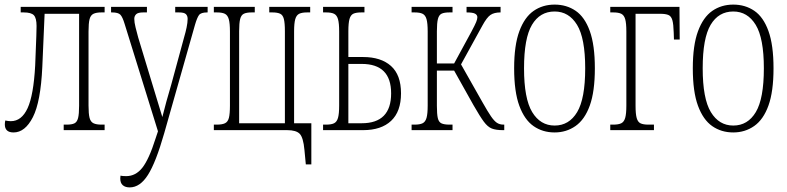

<svg xmlns="http://www.w3.org/2000/svg" viewBox="-20 -566 3423 835"><path d="M39 10Q1 10 1 -25Q1 -29 1.5 -33.5Q2 -38 3 -42Q16 -39 27 -39Q74 -39 100 -95.5Q126 -152 133 -281Q134 -311 135.5 -345.5Q137 -380 138 -409.5Q139 -439 139 -453Q139 -487 127.5 -499.5Q116 -512 83 -512H70V-536H435V-512H421Q399 -512 386.5 -506Q374 -500 369.5 -482.5Q365 -465 365 -429V-107Q365 -71 369.5 -53.5Q374 -36 386.5 -30Q399 -24 421 -24H435V0H257V-24H270Q292 -24 303.5 -29.5Q315 -35 319.5 -52.5Q324 -70 324 -106V-506H174L164 -275Q157 -123 123 -56.5Q89 10 39 10Z M544 249Q525 249 514 239.5Q503 230 503 210Q503 203 504 198Q509 199 515 199.5Q521 200 529 200Q570 200 599 163.5Q628 127 657 35L667 5L522 -462Q513 -492 503.5 -502Q494 -512 467 -512H463V-536H619V-512H603Q580 -512 572 -504Q564 -496 564 -484Q564 -469 569.5 -447Q575 -425 581 -403L641 -205Q654 -162 665 -126Q676 -90 686 -57Q694 -89 703.5 -124Q713 -159 725 -199L781 -405Q787 -425 791.5 -446.5Q796 -468 796 -484Q796 -497 788.5 -504.5Q781 -512 758 -512H742V-536H883V-512H881Q854 -512 845.5 -500.5Q837 -489 828 -458L694 14Q658 140 623.5 194.5Q589 249 544 249Z M1310 149 1304 86Q1299 32 1283.5 16Q1268 0 1229 0H910V-24H923Q946 -24 958.5 -30Q971 -36 975.5 -53.5Q980 -71 980 -107V-429Q980 -465 975 -482.5Q970 -500 958 -506Q946 -512 923 -512H910V-536H1088V-512H1075Q1053 -512 1041 -506.5Q1029 -501 1024.5 -483.5Q1020 -466 1020 -430V-30H1219V-430Q1219 -466 1214.5 -483.5Q1210 -501 1198 -506.5Q1186 -512 1164 -512H1151V-536H1329V-512H1316Q1293 -512 1281 -506Q1269 -500 1264 -482.5Q1259 -465 1259 -429V-30H1334V149Z M1385 0V-24H1398Q1421 -24 1433 -30Q1445 -36 1450 -53.5Q1455 -71 1455 -107V-429Q1455 -465 1450 -482.5Q1445 -500 1433 -506Q1421 -512 1398 -512H1385V-536H1565V-512H1552Q1529 -512 1517 -506.5Q1505 -501 1500 -483.5Q1495 -466 1495 -430V-318H1559Q1637 -318 1680.5 -279Q1724 -240 1724 -160Q1724 -81 1681 -40.5Q1638 0 1559 0ZM1495 -30H1553Q1681 -30 1681 -160Q1681 -288 1553 -288H1495Z M1770 0V-24H1783Q1806 -24 1818 -30Q1830 -36 1835 -53.5Q1840 -71 1840 -107V-429Q1840 -465 1835 -482.5Q1830 -500 1818 -506Q1806 -512 1783 -512H1770V-536H1948V-512H1935Q1912 -512 1900.5 -506.5Q1889 -501 1884.5 -483.5Q1880 -466 1880 -430V-290H1955L2030 -428Q2046 -458 2051 -470.5Q2056 -483 2056 -491Q2056 -501 2046 -506.5Q2036 -512 2009 -512V-536H2157V-512Q2129 -512 2113 -501Q2097 -490 2078 -455L1985 -286L2079 -120Q2101 -81 2115 -60.5Q2129 -40 2141 -32Q2153 -24 2170 -24H2173V0H2167Q2137 0 2119 -7Q2101 -14 2084 -37Q2067 -60 2039 -109L1955 -259H1880V-106Q1880 -70 1884 -52.5Q1888 -35 1900 -29.5Q1912 -24 1935 -24H1948V0Z M2392 10Q2340 10 2300.5 -17.5Q2261 -45 2238.5 -106Q2216 -167 2216 -269Q2216 -369 2238.5 -430Q2261 -491 2300.5 -518.5Q2340 -546 2392 -546Q2444 -546 2483.5 -519Q2523 -492 2545 -431Q2567 -370 2567 -269Q2567 -168 2545 -107Q2523 -46 2483 -18Q2443 10 2392 10ZM2392 -20Q2455 -20 2490 -78.5Q2525 -137 2525 -269Q2525 -400 2489.5 -458Q2454 -516 2392 -516Q2328 -516 2293.5 -458Q2259 -400 2259 -269Q2259 -137 2294.5 -78.5Q2330 -20 2392 -20Z M2634 0V-24H2647Q2670 -24 2682 -30Q2694 -36 2699 -53.5Q2704 -71 2704 -107V-429Q2704 -465 2699 -482.5Q2694 -500 2682 -506Q2670 -512 2647 -512H2634V-536H2935L2936 -394H2911L2910 -424Q2909 -461 2904 -478.5Q2899 -496 2886.5 -501Q2874 -506 2852 -506H2744V-106Q2744 -70 2749 -52.5Q2754 -35 2766 -29.5Q2778 -24 2800 -24H2824V0Z M3169 10Q3117 10 3077.5 -17.5Q3038 -45 3015.5 -106Q2993 -167 2993 -269Q2993 -369 3015.5 -430Q3038 -491 3077.5 -518.5Q3117 -546 3169 -546Q3221 -546 3260.5 -519Q3300 -492 3322 -431Q3344 -370 3344 -269Q3344 -168 3322 -107Q3300 -46 3260 -18Q3220 10 3169 10ZM3169 -20Q3232 -20 3267 -78.5Q3302 -137 3302 -269Q3302 -400 3266.5 -458Q3231 -516 3169 -516Q3105 -516 3070.5 -458Q3036 -400 3036 -269Q3036 -137 3071.5 -78.5Q3107 -20 3169 -20Z"/></svg>

Font: Noto Serif ExtraCondensed ExtraLight
Style: Regular
Weight: 200
Width: 2
Designer: Monotype Design Team
Foundry: Monotype Imaging Inc.
Version: Version 2.015